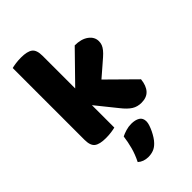

<svg xmlns="http://www.w3.org/2000/svg" viewBox="-271 -751 1097 1097"><g transform="rotate(-45 277.5 -202.5)"><path d="M224 -1Q213 2 192.5 5Q172 8 148 8Q98 8 76 -8.5Q54 -25 54 -72V-652Q65 -655 85.5 -658Q106 -661 130 -661Q180 -661 202 -644.5Q224 -628 224 -581V-317L396 -493Q448 -493 479.5 -470Q511 -447 511 -412Q511 -397 506 -384.5Q501 -372 490.5 -359Q480 -346 463.5 -331.5Q447 -317 425 -298L366 -247L527 -88Q522 -41 499.5 -16Q477 9 434 9Q402 9 377 -6.5Q352 -22 323 -59L224 -182ZM322 223Q305 241 285.5 248.5Q266 256 243 256Q205 256 179 233Q200 191 210.5 151.5Q221 112 226 73Q242 65 263.5 58.5Q285 52 307 52Q339 52 359 64Q379 76 379 104Q379 116 373.5 132.5Q368 149 360 165.5Q352 182 342 197.5Q332 213 322 223Z"/></g></svg>

Font: Baloo 2 ExtraBold
Style: Regular
Weight: 800
Designer: Sarang Kulkarni and Ek Type
Foundry: Ek Type
Version: Version 1.640;hotconv 1.0.111;makeotfexe 2.5.65597; ttfautoh